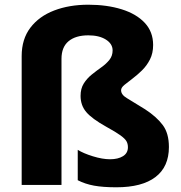

<svg xmlns="http://www.w3.org/2000/svg" viewBox="-20 -878 769 815"><path d="M630 -687Q630 -652 616.5 -625.5Q603 -599 582.5 -579Q562 -559 542 -544Q522 -529 508 -517.5Q494 -506 494 -495Q494 -476 518.5 -461.5Q543 -447 596 -414Q645 -382 671 -347Q697 -312 697 -254Q697 -170 640 -126.5Q583 -83 474 -83Q417 -83 379 -90Q341 -97 310 -113V-242Q334 -227 374.5 -214.5Q415 -202 447 -202Q481 -202 502 -215Q523 -228 523 -253Q523 -268 516.5 -279Q510 -290 490.5 -304Q471 -318 431 -340Q370 -374 346 -402.5Q322 -431 322 -471Q322 -502 335.5 -523.5Q349 -545 369.5 -561.5Q390 -578 410.5 -592.5Q431 -607 444.5 -624Q458 -641 458 -664Q458 -692 429.5 -710Q401 -728 355 -728Q301 -728 271 -703Q241 -678 241 -628V-93H72V-640Q72 -712 109 -760.5Q146 -809 210 -833.5Q274 -858 355 -858Q434 -858 496.5 -838.5Q559 -819 594.5 -781Q630 -743 630 -687Z"/></svg>

Font: Noto Sans Telugu UI ExtraBold
Style: Regular
Weight: 800
Designer: Jelle Bosma - Monotype Design Team
Foundry: Monotype Imaging Inc.
Version: Version 2.005; ttfautohint (v1.8.4.7-5d5b)